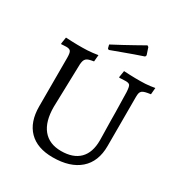

<svg xmlns="http://www.w3.org/2000/svg" viewBox="-195 -981 1071 1134"><g transform="rotate(30 340.5 -414.5)"><path d="M184 -250Q184 -150 227 -97.5Q270 -45 351 -45Q433 -45 476 -88Q519 -131 519 -214Q519 -227 518.5 -248Q518 -269 517.5 -294.5Q517 -320 516.5 -348Q516 -376 516 -403Q514 -467 513 -540Q511 -575 504.5 -584.5Q498 -594 476 -594Q471 -594 464 -593.5Q457 -593 450 -593Q442 -592 433 -592L431 -596L438 -640Q459 -639 480 -638Q497 -637 517 -637Q537 -637 551 -637Q567 -637 584.5 -638Q602 -639 616 -641Q633 -643 648 -646L644 -601Q622 -598 608.5 -594.5Q595 -591 587.5 -585Q580 -579 577.5 -569Q575 -559 575 -544V-208Q575 -102 510 -45Q445 12 327 12Q221 12 164.5 -45.5Q108 -103 108 -209V-540Q108 -572 101 -583Q94 -594 71 -594Q66 -594 60 -593.5Q54 -593 49 -593Q43 -592 37 -592L35 -596L42 -640Q63 -639 84 -638Q101 -637 121 -637Q141 -637 155 -637Q171 -637 189.5 -638Q208 -639 224 -641Q242 -643 260 -646L256 -601Q237 -598 225 -594.5Q213 -591 206 -584.5Q199 -578 196 -568Q193 -558 192 -544L184 -250ZM503 -777Q472 -766 439 -755Q410 -744 373 -731Q336 -718 297 -703L289 -708L283 -732Q318 -750 353.5 -769.5Q389 -789 418 -805Q451 -823 482 -841L491 -835L507 -787Z"/></g></svg>

Font: Alegreya
Style: Regular
Weight: 400
Designer: Juan Pablo del Peral
Foundry: Juan Pablo del Peral
Version: Version 1.003